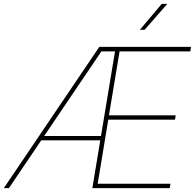

<svg xmlns="http://www.w3.org/2000/svg" viewBox="-48 -969 1004 989"><path d="M-28.3 0 463.4 -727.5H936L932.1 -704.1H567.9L513.2 -375H856.9L853.5 -352.5H509.8L455.1 -22.5H830.1L826.2 0H427.7L544.4 -704.1H474.1L-2 0ZM154.8 -246.1 158.7 -268.6H484.9L481 -246.1ZM672.4 -815.4 785.2 -949.2H814L696.8 -815.4Z"/></svg>

Font: Inter 28pt Thin
Style: Italic
Weight: 250
Italic angle: -9.3988°
Designer: Rasmus Andersson
Foundry: rsms
Version: Version 4.001;git-66647c0bb